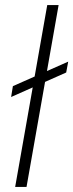

<svg xmlns="http://www.w3.org/2000/svg" viewBox="-20 -740 290 760"><path d="M24 -356 31 -399 250 -496 242 -453ZM40 0 167 -720H212L85 0Z"/></svg>

Font: DM Sans 24pt ExtraLight
Style: Italic
Weight: 250
Italic angle: -10°
Designer: Colophon Foundry, Jonny Pinhorn
Foundry: Colophon Foundry
Version: Version 4.004;gftools[0.9.30]